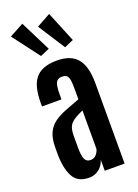

<svg xmlns="http://www.w3.org/2000/svg" viewBox="-188 -1103 851 1186"><g transform="rotate(-20 237.0 -510.5)"><path d="M183.6 7.3Q108.4 7.3 79.3 -47.4Q50.3 -102.1 49.3 -192.4V-239.3Q49.3 -297.9 66.2 -334.5Q83 -371.1 114.3 -394Q145.5 -417 189 -434.1Q232.4 -451.2 285.6 -470.7V-534.7Q285.6 -571.8 282.7 -594Q279.8 -616.2 269.5 -626.5Q259.3 -636.7 237.8 -636.7Q216.8 -636.7 205.8 -626.2Q194.8 -615.7 190.9 -594Q187 -572.3 187 -538.6V-505.9H59.1V-527.8Q59.1 -578.1 67.6 -617.7Q76.2 -657.2 96.7 -684.8Q117.2 -712.4 152.6 -726.8Q188 -741.2 241.7 -741.2Q289.1 -741.2 322.8 -727.8Q356.4 -714.4 377.4 -687.7Q398.4 -661.1 408.2 -621.1Q418 -581.1 418 -527.8V0H287.6V-72.8Q281.7 -51.8 267.6 -33.4Q253.4 -15.1 232.2 -3.9Q210.9 7.3 183.6 7.3ZM228.5 -92.3Q252.9 -92.3 267.6 -109.9Q282.2 -127.4 285.6 -145.5V-397.5Q256.3 -384.3 236.3 -372.8Q216.3 -361.3 204.1 -347.7Q191.9 -334 186.5 -315.4Q181.2 -296.9 181.2 -270V-188Q181.2 -137.7 191.7 -115Q202.1 -92.3 228.5 -92.3ZM160.2 -800.8 26.4 -977.5 119.6 -1027.8 220.2 -826.7ZM318.4 -800.8 204.6 -977.5 295.9 -1027.8 378.4 -826.7Z"/></g></svg>

Font: Antonio
Style: Bold
Weight: 700
Designer: Vernon Adams
Foundry: Vernon Adams
Version: Version 1.002